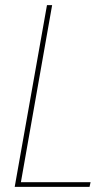

<svg xmlns="http://www.w3.org/2000/svg" viewBox="-20 -724 435 744"><path d="M162 -704 37 0H327L331 -18H61L182 -704Z"/></svg>

Font: Poppins Devanagari Thin
Style: Italic
Weight: 100
Italic angle: -10°
Designer: Ninad Kale (Devanagari), Jonny Pinhorn (Latin)
Foundry: Indian Type Foundry
Version: 4.005